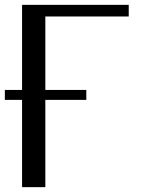

<svg xmlns="http://www.w3.org/2000/svg" viewBox="-25 -772 593 792"><path d="M66 -360V0H162V-360H331V-401H162V-704H506V-752H66V-401H-5V-360Z"/></svg>

Font: LXGW Marker Gothic
Style: Regular
Weight: 400
Version: Version 1.001